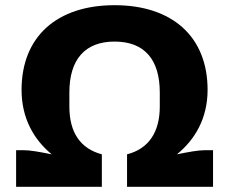

<svg xmlns="http://www.w3.org/2000/svg" viewBox="-20 -719 883 739"><path d="M42 0H372V-125C290 -147 247 -208 247 -309V-363C247 -490 307 -559 421 -559C535 -559 595 -491 595 -363V-309C595 -209 551 -146 469 -125V0H800V-141H771C742 -141 706 -134 661 -125C731 -182 779 -264 779 -373C779 -578 643 -699 421 -699C199 -699 63 -578 63 -373C63 -264 110 -182 179 -125C134 -134 97 -141 70 -141H42Z"/></svg>

Font: Archivo ExtraBold
Style: Regular
Weight: 800
Designer: Hector Gatti
Foundry: Omnibus-Type
Version: Version 2.001